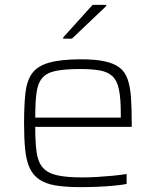

<svg xmlns="http://www.w3.org/2000/svg" viewBox="-20 -762 641 790"><path d="M312 8Q250 8 208.5 1Q167 -6 141 -24Q115 -42 101.5 -72Q88 -102 83.5 -147Q79 -192 79 -254Q79 -328 84.5 -378.5Q90 -429 111.5 -459.5Q133 -490 181.5 -504Q230 -518 314 -518Q373 -518 411.5 -509.5Q450 -501 472.5 -483.5Q495 -466 505.5 -435Q516 -404 519 -360Q522 -316 522 -256V-240H125Q125 -177 130.5 -136.5Q136 -96 155.5 -73Q175 -50 214 -41Q253 -32 320 -32Q348 -32 381 -34Q414 -36 445 -39Q476 -42 501 -46V-5Q480 -1 448.5 2Q417 5 381.5 6.5Q346 8 312 8ZM477 -258V-296Q477 -357 469.5 -393.5Q462 -430 443 -448Q424 -466 391.5 -472Q359 -478 311 -478Q248 -478 210.5 -470.5Q173 -463 154.5 -442Q136 -421 130.5 -382Q125 -343 125 -278H497ZM240 -603V-608L361 -742H417V-737L276 -603Z"/></svg>

Font: Saira SemiExpanded ExtraLight
Style: Regular
Weight: 250
Width: 6
Designer: Hector Gatti with collaboration of the Omnibus-Type team
Foundry: Omnibus-Type
Version: Version 1.101